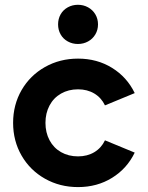

<svg xmlns="http://www.w3.org/2000/svg" viewBox="-20 -760 610 794"><path d="M34.2 -252Q34.2 -326.7 69.3 -387.5Q104.5 -448.2 166 -482.9Q227.5 -517.6 302.7 -517.6Q381.8 -517.6 443.6 -479.2Q505.4 -440.9 537.1 -375L414.1 -324.2Q398.9 -356 369.9 -373.3Q340.8 -390.6 302.7 -390.6Q263.2 -390.6 232.4 -373Q201.7 -355.5 184.8 -323.7Q168 -292 168 -252Q168 -211.9 184.8 -180.2Q201.7 -148.4 232.4 -130.9Q263.2 -113.3 302.7 -113.3Q340.8 -113.3 369.9 -130.6Q398.9 -147.9 414.1 -179.7L537.1 -128.9Q505.4 -63 443.6 -24.7Q381.8 13.7 302.7 13.7Q227.5 13.7 166 -21Q104.5 -55.7 69.3 -116.5Q34.2 -177.2 34.2 -252ZM220.2 -659.2Q220.2 -682.1 230.7 -700.7Q241.2 -719.2 260.3 -729.7Q279.3 -740.2 302.2 -740.2Q325.2 -740.2 344.2 -729.7Q363.3 -719.2 374.3 -700.7Q385.3 -682.1 385.3 -659.2Q385.3 -636.2 374.3 -617.7Q363.3 -599.1 344.2 -588.6Q325.2 -578.1 302.2 -578.1Q279.3 -578.1 260.3 -588.6Q241.2 -599.1 230.7 -617.7Q220.2 -636.2 220.2 -659.2Z"/></svg>

Font: Wanted Sans
Style: Bold
Weight: 700
Designer: Original Design by Kil Hyung-jin and Kang Hanbin, Wanted Lab, Inc; Hangeul from Source Han Sans by Jang Soo-young and Ka
Foundry: Wanted Lab, Inc.
Version: Version 1.000